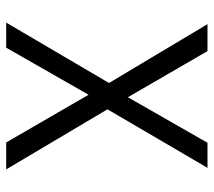

<svg xmlns="http://www.w3.org/2000/svg" viewBox="-55 -635 690 620"><g transform="rotate(90 290.0 -325.0)"><path d="M53 0 248 -332 58 -650H145L294 -393L441 -650H522L333 -327L527 0H440L286 -266L134 0Z"/></g></svg>

Font: Sometype Mono
Style: Regular
Weight: 400
Monospace: yes
Designer: Ryoichi Tsunekawa
Foundry: Dharma Type
Version: Version 1.000; ttfautohint (v1.8.3)